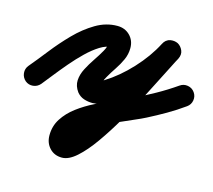

<svg xmlns="http://www.w3.org/2000/svg" viewBox="-135 -424 971 877"><g transform="rotate(15 350.5 15.0)"><path d="M49 38Q35 54 14.5 56Q-6 58 -22 45Q-38 31 -40 10.5Q-42 -10 -29 -26Q3 -64 41 -112.5Q79 -161 122.5 -205.5Q166 -250 215 -279Q264 -308 317 -308Q353 -308 376.5 -284.5Q400 -261 400 -225Q400 -196 388 -169.5Q376 -143 359.5 -118.5Q343 -94 328.5 -68.5Q314 -43 309 -16Q308 -12 306.5 -19.5Q305 -27 303 -30Q299 -36 294 -37.5Q289 -39 297 -39Q303 -39 310 -44.5Q317 -50 323 -53Q386 -92 443 -153.5Q500 -215 534 -281Q545 -303 565 -306.5Q585 -310 602 -301Q619 -293 627 -274.5Q635 -256 623 -234Q607 -203 580 -149.5Q553 -96 519.5 -31Q486 34 448 99Q410 164 371.5 218.5Q333 273 296 306Q259 339 227 339Q191 339 168.5 315Q146 291 146 255Q146 211 168.5 176Q191 141 227.5 113.5Q264 86 307.5 64.5Q351 43 393 25.5Q435 8 468 -8Q518 -32 566.5 -59Q615 -86 661 -118Q661 -118 661 -118Q661 -118 661 -118Q678 -130 698.5 -126.5Q719 -123 731 -106Q743 -89 739.5 -68.5Q736 -48 719 -36Q680 -8 638.5 16Q597 40 554 62Q535 72 498.5 87.5Q462 103 419 122.5Q376 142 337 164.5Q298 187 272.5 210Q247 233 247 255Q247 254 245 250Q241 243 233 240Q231 239 229 238Q228 238 227 238Q224 238 220 239Q220 239 221 238.5Q222 238 223 237Q225 236 227 234Q229 232 231 230Q266 198 293 155Q320 112 344 73Q396 -14 441 -104Q486 -194 535 -282Q547 -304 566.5 -307.5Q586 -311 603 -303Q619 -294 627 -275.5Q635 -257 624 -235Q611 -209 584 -171Q557 -133 521.5 -92.5Q486 -52 446.5 -17Q407 18 368.5 40Q330 62 297 62Q276 62 256.5 55.5Q237 49 223 32Q204 6 205.5 -21.5Q207 -49 221.5 -77Q236 -105 254 -131.5Q272 -158 285.5 -182Q299 -206 299 -225Q299 -224 299 -223Q300 -220 302 -218Q308 -209 316 -207Q317 -207 317 -207Q317 -207 317 -207Q291 -207 261.5 -188.5Q232 -170 202 -141Q172 -112 143.5 -78.5Q115 -45 90.5 -14Q66 17 49 38Q49 38 49 38Q49 38 49 38Z"/></g></svg>

Font: FRB American Cursive Ultra
Style: Bold Italic
Weight: 1000
Italic angle: -25°
Version: Version 2.0;Modular Font Editor K font №1